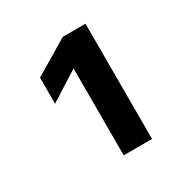

<svg xmlns="http://www.w3.org/2000/svg" viewBox="-106 -906 576 593"><g transform="rotate(-30 182.5 -609.5)"><path d="M192 -815H273V-404H172V-714L68 -648V-741Z"/></g></svg>

Font: Wix Madefor Display
Style: Bold
Weight: 700
Designer: Dalton Maag Ltd
Foundry: Dalton Maag Ltd
Version: Version 3.100